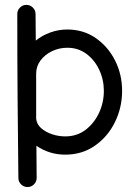

<svg xmlns="http://www.w3.org/2000/svg" viewBox="-20 -609 559 770"><path d="M53.7 104Q52.7 9.8 52 -69.3Q51.3 -148.4 50.5 -223.1Q49.8 -297.9 49.6 -377.7Q49.3 -457.5 49.3 -552.7Q49.3 -567.9 60.1 -578.6Q70.8 -589.4 85.9 -589.4Q101.1 -589.4 111.8 -578.6Q122.6 -567.9 122.6 -552.2L123.5 -446.3Q149.4 -467.3 182.4 -479Q215.3 -490.7 249.5 -490.7Q314.5 -490.7 364 -456.3Q413.6 -421.9 441.7 -366Q469.7 -310.1 469.7 -244.6Q469.7 -177.7 440.9 -119.1Q412.1 -60.5 360.6 -24.7Q309.1 11.2 241.7 11.2Q177.7 11.2 126 -24.4L127 104.5Q127 119.6 116.2 130.4Q105.5 141.1 90.3 141.1Q75.2 141.1 64.5 130.4Q53.7 119.6 53.7 104.5ZM396.5 -244.6Q396.5 -289.6 377.9 -329.1Q359.4 -368.7 326.4 -393.1Q293.5 -417.5 250 -417.5Q217.3 -417.5 188.7 -403.8Q160.2 -390.1 142.6 -366.7Q125 -343.3 125 -313.5V-133.3Q127 -111.3 144.5 -95.5Q162.1 -79.6 188.2 -70.8Q214.4 -62 241.7 -62Q288.1 -62 322.8 -88.1Q357.4 -114.3 377 -156Q396.5 -197.8 396.5 -244.6Z"/></svg>

Font: Manjari
Style: Regular
Weight: 400
Designer: Santhosh Thottingal <santhosh.thottingal@gmail.com>
Foundry: SMC
Version: Version 2.000